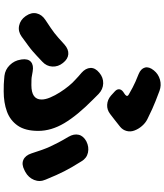

<svg xmlns="http://www.w3.org/2000/svg" viewBox="55 -888 890 1040"><g transform="rotate(90 500.0 -368.0)"><path d="M475 -545Q463 -556 463.5 -568Q464 -580 477 -590Q481 -592 486 -596Q491 -600 493 -601Q507 -613 491 -621Q469 -634 454 -641.5Q439 -649 423 -656.5Q407 -664 381 -674Q352 -686 346 -708Q340 -730 361 -756Q381 -781 411.5 -789.5Q442 -798 472 -787Q507 -774 528 -765.5Q549 -757 570.5 -747.5Q592 -738 626 -721Q646 -711 662.5 -692Q679 -673 687 -651Q695 -630 689.5 -609Q684 -588 667 -574Q651 -561 628.5 -543.5Q606 -526 598 -520Q575 -502 547.5 -503.5Q520 -505 498 -524ZM302 -40Q297 -75 315 -90.5Q333 -106 367 -100Q381 -98 390 -96Q399 -94 410 -93.5Q421 -93 441 -93Q519 -93 519 -148Q519 -169 508 -195Q497 -221 480.5 -247Q464 -273 446 -295Q428 -317 413 -330Q406 -337 392.5 -349Q379 -361 375 -364Q349 -387 348 -413Q347 -439 374 -461Q400 -483 432 -482Q464 -481 489 -457Q491 -455 501.5 -444.5Q512 -434 519 -427Q605 -342 647 -271.5Q689 -201 689 -130Q689 -60 660.5 -19Q632 22 584 39.5Q536 57 475 57Q450 57 437 56.5Q424 56 415 55Q406 54 391 53Q357 49 332.5 24Q308 -1 303 -35ZM901 -55Q870 -39 846 -49.5Q822 -60 811 -93Q800 -127 791.5 -151Q783 -175 773.5 -195.5Q764 -216 752 -239Q740 -262 721 -294Q704 -323 710 -349Q716 -375 746 -391Q776 -406 806.5 -399.5Q837 -393 854 -364Q873 -334 885.5 -312Q898 -290 908 -270.5Q918 -251 928.5 -227.5Q939 -204 953 -170Q967 -138 954.5 -107.5Q942 -77 911 -60ZM321 -264Q342 -238 340.5 -206.5Q339 -175 314 -152Q295 -134 282 -122Q269 -110 257 -99.5Q245 -89 226.5 -75.5Q208 -62 178 -40Q150 -20 119 -26.5Q88 -33 68 -61L66 -64Q46 -93 52.5 -121.5Q59 -150 88 -169Q114 -186 130 -197Q146 -208 158.5 -217.5Q171 -227 185 -239.5Q199 -252 221 -272Q247 -295 273.5 -293Q300 -291 321 -264Z"/></g></svg>

Font: Chiron GoRound TC H
Style: Regular
Weight: 900
Designer: Ryoko NISHIZUKA 西塚涼子 (kana, bopomofo & ideographs); Paul D. Hunt (Latin, Greek & Cyrillic); Sandoll Communications 산돌커뮤니
Foundry: Adobe
Version: Version 1.000;hotconv 1.1.1;makeotfexe 2.6.0